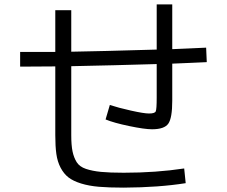

<svg xmlns="http://www.w3.org/2000/svg" viewBox="-20 -820 1040 880"><path d="M233.4 -773.4H306.6V-583Q434.6 -585 698.2 -592.8V-799.8H769.5V-594.7Q796.9 -595.7 848.6 -598.1Q900.4 -600.6 924.8 -601.6L927.7 -535.2Q902.3 -534.2 849.6 -531.7Q796.9 -529.3 769.5 -528.3V-358.4Q769.5 -279.3 751.5 -253.4Q733.4 -227.5 676.8 -227.5Q642.6 -227.5 572.3 -242.2Q502 -256.8 463.9 -272.5L483.4 -338.9Q521.5 -326.2 580.6 -313Q639.6 -299.8 663.1 -299.8Q689.5 -299.8 693.8 -309.6Q698.2 -319.3 698.2 -372.1V-526.4Q501 -520.5 306.6 -516.6V-200.2Q306.6 -154.3 312.5 -126Q318.4 -97.7 331.5 -76.7Q344.7 -55.7 374 -45.9Q403.3 -36.1 442.9 -32.2Q482.4 -28.3 546.9 -28.3Q695.3 -28.3 824.2 -47.9L831.1 19.5Q708 39.1 546.9 40Q479.5 40 433.6 36.1Q387.7 32.2 351.6 21Q315.4 9.8 293.9 -6.8Q272.5 -23.4 257.8 -51.3Q243.2 -79.1 238.3 -114.3Q233.4 -149.4 233.4 -200.2V-515.6Q179.7 -514.6 72.3 -514.6V-582H233.4Z"/></svg>

Font: Mgen+ 1c regular
Style: Regular
Weight: 400
Designer: [Source Han Sans]
Ryoko NISHIZUKA  (kana & ideographs); Paul D. Hunt (Latin, Greek & Cyrillic); Wenlong ZHANG  (bopomofo
Version: Version 1.059.20150602